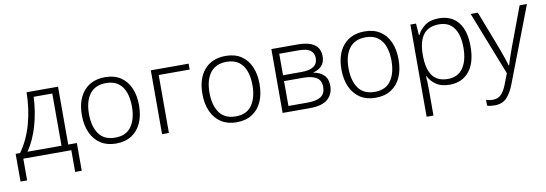

<svg xmlns="http://www.w3.org/2000/svg" viewBox="-58 -938 4480 1575"><g transform="rotate(-10 2182.0 -150.5)"><path d="M458 -532V-50H530V181H475V0H75V181H20V-50H57Q124 -143 159 -267Q194 -391 196 -532ZM247 -485Q241 -359 208.5 -246.5Q176 -134 119 -50H402V-485Z M1086 -267Q1086 -183 1058.5 -121Q1031 -59 977.5 -24.5Q924 10 847 10Q773 10 720 -24Q667 -58 638.5 -120.5Q610 -183 610 -267Q610 -396 674 -469Q738 -542 851 -542Q927 -542 979.5 -507.5Q1032 -473 1059 -411Q1086 -349 1086 -267ZM669 -267Q669 -164 712.5 -101.5Q756 -39 848 -39Q941 -39 984 -102Q1027 -165 1027 -267Q1027 -333 1009 -384Q991 -435 952 -464Q913 -493 850 -493Q760 -493 714.5 -433Q669 -373 669 -267Z M1546 -532V-483H1288V0H1231V-532Z M2090 -267Q2090 -183 2062.5 -121Q2035 -59 1981.5 -24.5Q1928 10 1851 10Q1777 10 1724 -24Q1671 -58 1642.5 -120.5Q1614 -183 1614 -267Q1614 -396 1678 -469Q1742 -542 1855 -542Q1931 -542 1983.5 -507.5Q2036 -473 2063 -411Q2090 -349 2090 -267ZM1673 -267Q1673 -164 1716.5 -101.5Q1760 -39 1852 -39Q1945 -39 1988 -102Q2031 -165 2031 -267Q2031 -333 2013 -384Q1995 -435 1956 -464Q1917 -493 1854 -493Q1764 -493 1718.5 -433Q1673 -373 1673 -267Z M2639 -402Q2639 -351 2612 -322.5Q2585 -294 2542 -284V-281Q2593 -273 2626 -242Q2659 -211 2659 -152Q2659 -83 2612 -41.5Q2565 0 2463 0H2235V-532H2458Q2545 -532 2592 -499.5Q2639 -467 2639 -402ZM2581 -396Q2581 -437 2551.5 -460Q2522 -483 2453 -483H2292V-304H2446Q2581 -304 2581 -396ZM2600 -152Q2600 -207 2562 -231Q2524 -255 2451 -255H2292V-48H2454Q2527 -48 2563.5 -73Q2600 -98 2600 -152Z M3248 -267Q3248 -183 3220.5 -121Q3193 -59 3139.5 -24.5Q3086 10 3009 10Q2935 10 2882 -24Q2829 -58 2800.5 -120.5Q2772 -183 2772 -267Q2772 -396 2836 -469Q2900 -542 3013 -542Q3089 -542 3141.5 -507.5Q3194 -473 3221 -411Q3248 -349 3248 -267ZM2831 -267Q2831 -164 2874.5 -101.5Q2918 -39 3010 -39Q3103 -39 3146 -102Q3189 -165 3189 -267Q3189 -333 3171 -384Q3153 -435 3114 -464Q3075 -493 3012 -493Q2922 -493 2876.5 -433Q2831 -373 2831 -267Z M3632 -542Q3734 -542 3791 -473Q3848 -404 3848 -269Q3848 -134 3788.5 -62Q3729 10 3626 10Q3556 10 3513 -20Q3470 -50 3450 -92H3446Q3448 -67 3449 -37.5Q3450 -8 3450 17V236H3393V-532H3440L3447 -433H3450Q3470 -476 3514 -509Q3558 -542 3632 -542ZM3624 -493Q3535 -493 3493 -437Q3451 -381 3450 -276V-266Q3450 -152 3491.5 -95.5Q3533 -39 3620 -39Q3702 -39 3745.5 -100.5Q3789 -162 3789 -270Q3789 -377 3747.5 -435Q3706 -493 3624 -493Z M3895 -532H3955L4082 -202Q4098 -157 4110 -122.5Q4122 -88 4129 -61H4132Q4147 -111 4179 -200L4303 -532H4364L4124 94Q4097 165 4060 203Q4023 241 3960 241Q3941 241 3925.5 239Q3910 237 3897 232V184Q3909 188 3923 190.5Q3937 193 3953 193Q3995 193 4021.5 167Q4048 141 4069 87L4103 -2Z"/></g></svg>

Font: Noto Sans Light
Style: Regular
Weight: 300
Designer: Monotype Design Team
Foundry: Monotype Imaging Inc.
Version: Version 2.007